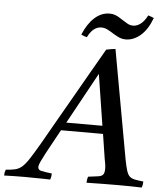

<svg xmlns="http://www.w3.org/2000/svg" viewBox="-143 -948 859 1001"><g transform="rotate(5 286.0 -447.5)"><path d="M431 -131 411 -260H191L122 -134Q109 -109 99.5 -89.5Q90 -70 90 -59Q90 -44 106.5 -40Q123 -36 163 -31Q163 -14 157 1Q143 0 117 0Q91 0 65 -0.5Q39 -1 24 -1Q-4 -1 -29 -0.5Q-54 0 -84 1Q-84 -15 -78 -30Q-48 -32 -29 -36.5Q-10 -41 6 -54.5Q22 -68 42 -98.5Q62 -129 94 -184Q122 -233 159 -298Q196 -363 237 -434Q278 -505 317 -574Q356 -643 389 -699Q403 -702 414.5 -704Q426 -706 437 -707L540 -136Q547 -100 553.5 -79.5Q560 -59 570 -50Q580 -41 597 -37.5Q614 -34 642 -31Q642 -14 636 1Q612 0 578 -0.5Q544 -1 511 -1Q482 -1 435 -0.5Q388 0 347 1Q348 -7 349 -15.5Q350 -24 353 -31Q389 -35 407 -38Q425 -41 431.5 -50.5Q438 -60 438 -81Q438 -86 437 -96.5Q436 -107 431 -131ZM215 -302H404L362 -570ZM592 -896Q600 -894 607.5 -891Q615 -888 622 -885Q599 -823 562.5 -792Q526 -761 485 -761Q469 -761 455 -766.5Q441 -772 423 -783Q401 -797 386 -804.5Q371 -812 354 -812Q311 -812 283 -755Q269 -758 253 -766Q277 -824 312.5 -856Q348 -888 391 -888Q408 -888 422 -882.5Q436 -877 452 -866Q470 -855 485 -845.5Q500 -836 518 -836Q538 -836 557.5 -851Q577 -866 592 -896Z"/></g></svg>

Font: Tiro Tamil
Style: Italic
Weight: 400
Italic angle: -11°
Designer: Tamil: Fernando Mello & Fiona Ross, assisted by Kaja Sojewska. Latin: John Hudson with Paul Hanslow, assisted by Kaja So
Foundry: Tiro Typeworks Ltd.
Version: Version 1.52